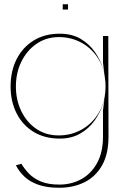

<svg xmlns="http://www.w3.org/2000/svg" viewBox="-20 -642 581 906"><path d="M260 244Q203 244 163 230.5Q123 217 97 193Q71 169 55 138L81 131Q94 153 115.5 176Q137 199 172 214Q207 229 260 229Q317 229 363.5 203.5Q410 178 438 127.5Q466 77 466 2H492Q492 85 461.5 138.5Q431 192 378.5 218Q326 244 260 244ZM491 -472 492 2H466V-121L480 -234L466 -346V-472ZM262 -483Q319 -483 360 -459Q401 -435 427.5 -397Q454 -359 467 -315.5Q480 -272 480 -234Q480 -195 466.5 -152.5Q453 -110 426 -72.5Q399 -35 358 -11.5Q317 12 262 12Q191 12 139 -19.5Q87 -51 58.5 -107Q30 -163 30 -234Q30 -307 58.5 -363Q87 -419 139 -451Q191 -483 262 -483ZM258 -467Q198 -467 152 -435Q106 -403 80.5 -350.5Q55 -298 55 -234Q55 -171 80 -118.5Q105 -66 150.5 -34.5Q196 -3 257 -3Q317 -3 367 -31.5Q417 -60 447.5 -112Q478 -164 478 -234Q478 -306 448 -358Q418 -410 368 -438.5Q318 -467 258 -467ZM276 -597V-622H301V-597Z"/></svg>

Font: Panamera Thin
Style: Regular
Weight: 100
Designer: Bastien Sozeau
Foundry: NBR — Bastien Sozeau
Version: Version 3.003;gftools[0.9.33]